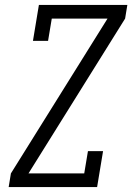

<svg xmlns="http://www.w3.org/2000/svg" viewBox="-20 -755 540 775"><path d="M15 0 24 -55 414 -680H189L174 -590H113L137 -735H494L485 -680L95 -55H320L335 -145H396L372 0Z"/></svg>

Font: Iosevka Slab Light
Style: Italic
Weight: 300
Italic angle: -9°
Monospace: yes
Designer: Belleve Invis
Foundry: Belleve Invis
Version: Version 11.1.1; ttfautohint (v1.8.3)